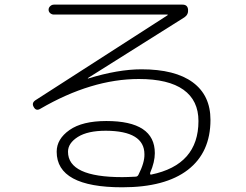

<svg xmlns="http://www.w3.org/2000/svg" viewBox="-20 -755 1040 812"><path d="M565.4 -15.6Q591.8 -67.4 590.8 -102.5Q590.8 -201.2 427.7 -202.1Q350.6 -202.1 309.1 -175.8Q267.6 -149.4 267.6 -113.3Q267.6 -5.9 497.1 -5.9Q516.6 -5.9 552.7 -7.8Q561.5 -7.8 565.4 -15.6ZM150.4 -294.9Q132.8 -284.2 123 -301.8Q112.3 -319.3 129.9 -331.1L688.5 -690.4Q689.5 -691.4 689.5 -692.4Q689.5 -693.4 688.5 -693.4H208Q199.2 -693.4 192.4 -699.2Q185.5 -705.1 185.5 -713.9Q185.5 -722.7 192.4 -729Q199.2 -735.4 208 -735.4H752Q773.4 -735.4 775.4 -714.4Q777.3 -693.4 759.8 -681.6L351.6 -424.8V-423.8Q351.6 -422.9 352.5 -422.9Q479.5 -461.9 578.1 -461.9Q720.7 -461.9 795.4 -406.7Q870.1 -351.6 870.1 -248Q870.1 -110.4 774.4 -36.6Q678.7 37.1 497.1 37.1Q219.7 37.1 219.7 -113.3Q219.7 -167 273.9 -205.1Q328.1 -243.2 429.7 -243.2Q634.8 -243.2 634.8 -107.4Q634.8 -70.3 615.2 -24.4Q614.3 -21.5 615.2 -18.6Q616.2 -15.6 619.1 -16.6Q819.3 -57.6 819.3 -243.2Q819.3 -330.1 755.9 -375.5Q692.4 -420.9 567.4 -420.9Q367.2 -420.9 150.4 -294.9Z"/></svg>

Font: Rounded-X Mgen+ 1m light
Style: Regular
Weight: 200
Designer: [Source Han Sans]
Ryoko NISHIZUKA  (kana & ideographs); Paul D. Hunt (Latin, Greek & Cyrillic); Wenlong ZHANG  (bopomofo
Version: Version 1.059.20150602